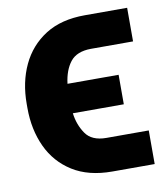

<svg xmlns="http://www.w3.org/2000/svg" viewBox="-68 -604 585 670"><g transform="rotate(-10 224.5 -269.0)"><path d="M276.9 -111.3H426.8V7.8H276.9Q192.9 7.8 136.5 -27.6Q80.1 -63 51.8 -124Q23.4 -185.1 23.4 -261.7V-276.4Q23.4 -353 52 -413.8Q80.6 -474.6 136.7 -510.3Q192.9 -545.9 276.9 -545.9H426.8V-426.8H276.9Q227.1 -426.3 204.3 -397.5Q181.6 -368.7 175.8 -320.8H356.9V-216.3H176.3Q181.6 -174.8 203.4 -143.1Q225.1 -111.3 276.9 -111.3Z"/></g></svg>

Font: Inter Tight
Style: Bold
Weight: 700
Designer: Rasmus Andersson
Foundry: rsms
Version: Version 3.004; ttfautohint (v1.8.4.7-5d5b)